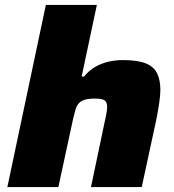

<svg xmlns="http://www.w3.org/2000/svg" viewBox="-20 -763 711 783"><path d="M10 0 167 -743H375L313 -451H323Q344 -477 370.5 -491.5Q397 -506 425 -512Q453 -518 481 -518Q541 -518 574.5 -504.5Q608 -491 621 -463.5Q634 -436 634 -396Q634 -375 629 -341.5Q624 -308 617 -273L558 0H351L405 -257Q409 -273 413 -294.5Q417 -316 417 -326Q417 -348 405.5 -354.5Q394 -361 367 -361Q342 -361 326.5 -356.5Q311 -352 302 -342.5Q293 -333 288 -316Q283 -299 277 -273L218 0Z"/></svg>

Font: Saira Expanded ExtraBold
Style: Italic
Weight: 800
Width: 7
Italic angle: -12°
Designer: Hector Gatti with collaboration of the Omnibus-Type team
Foundry: Omnibus-Type
Version: Version 1.101